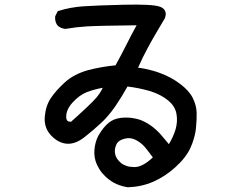

<svg xmlns="http://www.w3.org/2000/svg" viewBox="-20 -750 1040 831"><path d="M533.2 60.5Q507.3 56.6 483.9 46.4Q460.4 36.1 437.5 15.1Q429.7 7.8 422.9 -0.2Q416 -8.3 410.4 -17.3Q404.8 -26.4 399.9 -36.6Q385.7 -67.4 388.7 -101.6Q391.6 -135.3 404.8 -161.1Q411.6 -173.3 420.2 -185.3Q428.7 -197.3 439 -208Q460.9 -231 488.8 -237.3Q516.1 -243.2 545.4 -240.2Q552.7 -239.3 559.8 -238Q566.9 -236.8 573.5 -235.1Q580.1 -233.4 586.7 -231.2Q593.3 -229 599.1 -226.1Q623 -214.8 644.5 -197.8Q651.4 -192.4 658 -186Q664.6 -179.7 670.9 -173.1Q677.2 -166.5 683.1 -159.2Q697.8 -141.1 710.9 -126Q729 -155.8 739.3 -188Q750 -224.1 743.7 -257.8Q741.7 -268.6 737.1 -278.8Q732.4 -289.1 724.9 -298.1Q717.3 -307.1 707 -315.9Q691.4 -328.6 671.9 -338.6Q652.3 -348.6 628.4 -356Q581.5 -369.6 531.7 -375.5Q508.8 -334 481.4 -293.5Q476.6 -286.6 471.7 -279.8Q466.8 -272.9 461.7 -266.4Q456.5 -259.8 451.4 -253.7Q446.3 -247.6 440.9 -241.5Q435.5 -235.4 429.9 -229.7Q424.3 -224.1 418.5 -218.8Q384.8 -187 346.7 -157.2Q307.6 -126 270.8 -127.9Q233.9 -129.9 201.7 -163.1Q169.9 -196.3 173.8 -244.6Q177.7 -292 200.2 -325.7Q222.2 -358.4 261.2 -394Q281.2 -412.1 306.2 -425Q331.1 -438 360.8 -446.3Q418.5 -461.4 480 -467.3Q504.4 -511.2 526.9 -556.2Q537.6 -577.6 548.6 -598.6Q559.6 -619.6 571.3 -640.6Q484.9 -639.6 431.4 -638.4Q377.9 -637.2 355 -635.7Q308.1 -632.8 263.7 -625H262.7H262.2Q243.7 -627 230.5 -638.2L230 -638.7Q225.6 -644 222.9 -650.1Q220.2 -656.2 219.2 -663.3Q218.3 -670.4 218.8 -678.2V-679.2L219.2 -680.2L229 -699.7L230.5 -702.1L232.9 -702.6Q258.8 -710.9 285.6 -715.8Q312.5 -720.7 340.3 -722.7Q395 -726.6 515.6 -729.5Q636.7 -732.4 669.9 -721.7Q688 -716.3 694.3 -703.1Q700.7 -689.9 693.8 -671.9V-671.4L693.4 -670.9Q668 -628.4 649.2 -595.9Q630.4 -563.5 618.7 -541Q596.2 -500 577.6 -457Q594.2 -455.1 610.1 -451.7Q626 -448.2 641.4 -444.1Q656.7 -439.9 671.9 -434.1Q720.7 -416.5 759.8 -386.7Q799.8 -356.4 814.9 -324.7Q830.1 -293.5 831.1 -262.7Q832 -233.4 828.1 -194.8Q827.1 -187 825.9 -179Q824.7 -170.9 822.5 -162.8Q820.3 -154.8 817.9 -146.5Q815.4 -138.2 812.3 -129.6Q809.1 -121.1 805.2 -112.3Q786.1 -68.8 739.7 -26.9Q693.8 14.6 643.1 36.6Q592.3 58.6 534.2 60.5H533.7ZM641.6 -68.8Q634.3 -78.6 626.7 -88.6Q619.1 -98.6 610.8 -108.9Q592.8 -131.3 568.4 -144Q544.9 -156.7 518.1 -149.4Q512.7 -147.9 508.1 -146Q503.4 -144 499.5 -141.8Q495.6 -139.6 492.4 -136.7Q489.3 -133.8 486.8 -130.4Q484.4 -127 482.9 -123Q474.1 -103 478.5 -82.5Q482.9 -62 503.9 -44.4Q514.2 -36.1 528.6 -31.5Q543 -26.9 561.5 -26.9Q596.7 -26.4 641.6 -68.8ZM287.6 -223.1Q374 -300.3 396 -326.2Q414.1 -347.2 424.8 -370.1Q385.3 -362.8 355.5 -351.1Q322.8 -337.9 294.4 -306.6Q266.6 -275.9 266.6 -246.1Q266.6 -243.7 266.6 -241.7Q267.6 -230.5 272.5 -226.6Q277.3 -222.7 287.6 -223.1Z"/></svg>

Font: NaikaiFont
Style: SemiBold
Weight: 600
Version: Version 1.89